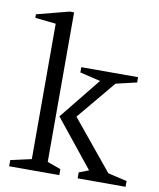

<svg xmlns="http://www.w3.org/2000/svg" viewBox="-82 -791 709 856"><g transform="rotate(10 272.5 -363.0)"><path d="M18 0V-28L112 -49V-662L18 -672V-688L164 -726H184V-49L245 -27V0ZM328 0V-27L372 -44L200 -258L351 -445L258 -467V-491H515V-467L421 -445L275 -270L459 -46L545 -26V0Z"/></g></svg>

Font: Manuale Light
Style: Regular
Weight: 300
Designer: Eduardo Tunni / Pablo Cosgaya
Foundry: Eduardo Tunni / Pablo Cosgaya
Version: Version 1.002